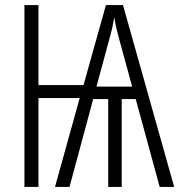

<svg xmlns="http://www.w3.org/2000/svg" viewBox="-20 -734 704 754"><path d="M463 -714 664 0H607L513 -345H458V0H405V-345H346L253 0H196L293 -349H131V0H76V-714H131V-400H308L396 -714ZM429 -666Q425 -644 420.5 -623.5Q416 -603 410 -583L359 -394H499L447 -584Q442 -603 437 -623.5Q432 -644 429 -666Z"/></svg>

Font: Noto Sans ExtraCondensed Light
Style: Regular
Weight: 300
Width: 2
Designer: Monotype Design Team
Foundry: Monotype Imaging Inc.
Version: Version 2.013; ttfautohint (v1.8.4.7-5d5b)